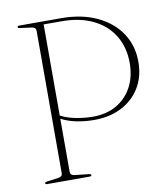

<svg xmlns="http://www.w3.org/2000/svg" viewBox="-80 -767 729 835"><g transform="rotate(-10 285.0 -350.0)"><path d="M544 -455Q544 -390 514.2 -341.2Q484.5 -292.5 432.2 -265.8Q380 -239 311.5 -239Q274 -239 236 -246.2Q198 -253.5 166.5 -270V-35.5Q166.5 -20 184.5 -18L248 -11Q257 -10 257 -5Q257 0 249 0H61Q53 0 53 -5Q53 -10 62 -11L113.5 -18Q131.5 -20.5 131.5 -35.5V-664.5Q131.5 -679.5 114 -682L62 -689Q53 -690 53 -695Q53 -700 61 -700H245.5Q335.5 -700 402.8 -668.8Q470 -637.5 507 -582.5Q544 -527.5 544 -455ZM166.5 -686.5V-284Q196 -268.5 235 -261.2Q274 -254 308 -254Q369 -254 413.5 -280Q458 -306 482 -351.8Q506 -397.5 506 -456.5Q506 -525.5 474.5 -577.5Q443 -629.5 384.5 -658Q326 -686.5 245.5 -686.5Z"/></g></svg>

Font: Fraunces 72pt S000 Thin
Style: Regular
Weight: 100
Version: Version 1.000; ttfautohint (v1.8.3)